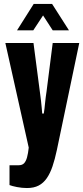

<svg xmlns="http://www.w3.org/2000/svg" viewBox="-20 -745 420 969"><path d="M116 204Q91 204 65.5 199Q40 194 28 189V89H74Q92 89 101.5 79Q111 69 116.5 49Q122 29 125 0L7 -528H149L183 -268Q185 -254 187 -236Q189 -218 190.5 -201.5Q192 -185 193 -172H201Q203 -183 204.5 -196.5Q206 -210 207.5 -225.5Q209 -241 211 -256Q213 -271 215 -284L246 -528H380L267 12Q257 59 245 94.5Q233 130 216 154.5Q199 179 175 191.5Q151 204 116 204ZM66 -592 150 -725H243L328 -592H246L178 -697H217L148 -592Z"/></svg>

Font: Archivo ExtraCondensed ExtraBold
Style: Regular
Weight: 800
Width: 2
Designer: Hector Gatti
Foundry: Omnibus-Type
Version: Version 2.001